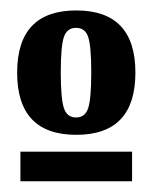

<svg xmlns="http://www.w3.org/2000/svg" viewBox="-20 -446 289 364"><path d="M124.6 -190.4Q236.7 -190.4 236.7 -308.3Q236.7 -426.2 124.6 -426.2Q12.5 -426.2 12.5 -308.3Q12.5 -190.4 124.6 -190.4ZM95.2 -308.7Q95.2 -357.7 101 -375.4Q106.8 -393.2 124.1 -393.2Q141.5 -393.2 147.2 -375.9Q153 -358.5 153 -308.7Q153 -258.9 147.2 -241.1Q141.5 -223.3 124.1 -223.3Q106.8 -223.3 101 -241.5Q95.2 -259.8 95.2 -308.7ZM230.4 -158.4H18.7V-102.3H230.4Z"/></svg>

Font: Gidugu
Style: Regular
Weight: 400
Designer: Purushoth Kumar Guthula
Foundry: Silicon Andhra, USA.
Version: Version 1.0.5; ttfautohint (v1.2.25-373a) -l 7 -r 28 -G 50 -